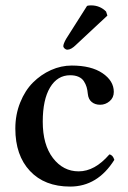

<svg xmlns="http://www.w3.org/2000/svg" viewBox="-20 -685 477 715"><path d="M405.8 -89.8Q343.3 9.8 241.2 9.8Q146 9.8 91.6 -48.3Q37.1 -106.4 37.1 -206.1Q37.1 -258.3 55.2 -303.2Q73.2 -348.1 102.8 -377.7Q132.3 -407.2 169.9 -424.1Q207.5 -440.9 247.1 -440.9Q319.8 -440.9 361.8 -412.4Q403.8 -383.8 403.8 -342.8Q403.8 -321.3 388.2 -308.1Q372.6 -294.9 353 -294.9Q334 -294.9 321.5 -305.2Q309.1 -315.4 307.1 -335Q305.7 -350.1 302.5 -360.8Q299.3 -371.6 292.5 -382.3Q285.6 -393.1 272.7 -398.9Q259.8 -404.8 241.2 -404.8Q193.8 -404.8 166.5 -359.4Q139.2 -314 139.2 -231.9Q139.2 -146 177.2 -96.4Q215.3 -46.9 272.9 -46.9Q333 -46.9 387.2 -109.9Q399.9 -108.4 405.8 -89.8ZM304.2 -663.1Q310.1 -665 318.8 -665Q352.1 -665 375 -642.1L379.9 -627L263.2 -518.1Q245.1 -500 231 -500Q225.1 -500 220.5 -504.4Q215.8 -508.8 215.8 -513.2Q215.8 -521.5 226.1 -540Z"/></svg>

Font: Common Serif Medium
Style: Regular
Weight: 500
Designer: Philipp H. Poll, Khaled Hosny
Foundry: Stefan Peev, Context Ltd.
Version: Version 1.026